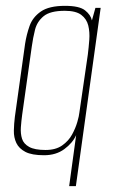

<svg xmlns="http://www.w3.org/2000/svg" viewBox="-20 -522 395 658"><path d="M217 116 241 -59Q229 -32 200.5 -11Q172 10 131 10Q89 10 67 -1.5Q45 -13 36 -32Q27 -51 27.5 -74.5Q28 -98 31 -122L66 -372Q71 -404 81.5 -433.5Q92 -463 120 -482.5Q148 -502 203 -502Q252 -502 271.5 -486.5Q291 -471 295 -452L307 -495H325L240 116ZM136 -8Q171 -8 193 -23.5Q215 -39 227 -61Q239 -83 245 -104Q251 -125 252 -136L281 -335Q284 -359 286 -385.5Q288 -412 282.5 -434.5Q277 -457 258.5 -471Q240 -485 202 -485Q152 -485 129.5 -466.5Q107 -448 100 -420Q93 -392 89 -363L56 -129Q53 -107 51.5 -85.5Q50 -64 55.5 -46.5Q61 -29 80 -18.5Q99 -8 136 -8Z"/></svg>

Font: Alumni Sans SC Thin
Style: Italic
Weight: 100
Italic angle: -8°
Designer: Robert E. Leuschke
Foundry: Robert E. Leuschke
Version: Version 1.016